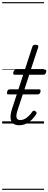

<svg xmlns="http://www.w3.org/2000/svg" viewBox="-20 -1145 449 1780"><path d="M157 16Q122 16 101.5 0Q81 -16 78 -50Q75 -84 92 -137L195 -452H116Q106 -452 103.5 -458.5Q101 -465 104 -477Q108 -489 114 -494.5Q120 -500 130 -500H211L279 -709Q282 -721 288.5 -725.5Q295 -730 309 -730Q326 -730 332 -724Q338 -718 334 -706L266 -500H395Q406 -500 408.5 -494Q411 -488 407 -476Q404 -463 397.5 -457.5Q391 -452 381 -452H251L143 -123Q127 -74 134 -53Q141 -32 168 -32Q198 -32 227.5 -54Q257 -76 279 -109Q285 -117 291.5 -119Q298 -121 308 -114Q318 -108 319 -101Q320 -94 316 -87Q300 -60 276 -36.5Q252 -13 222.5 1.5Q193 16 157 16ZM60 -270Q47 -270 45.5 -276.5Q44 -283 46 -294Q49 -305 54.5 -311Q60 -317 73 -317H341Q354 -317 355.5 -310Q357 -303 355 -293Q352 -282 346.5 -276Q341 -270 329 -270ZM0 605H388V615H0ZM0 -20H388V0H0ZM0 -505H388V-500H0ZM0 -1125H388V-1115H0Z"/></svg>

Font: Playwrite CU Guides
Style: Regular
Weight: 400
Designer: Veronika Burian, José Scaglione
Foundry: TypeTogether
Version: Version 1.003